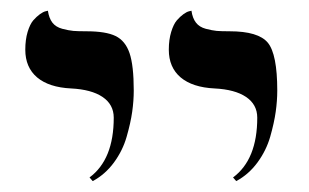

<svg xmlns="http://www.w3.org/2000/svg" viewBox="-20 -579 573 356"><path d="M418 -243.2 412.1 -250Q457 -283.2 457 -360.8Q457 -385.3 436 -399.4Q415.5 -413.1 377.9 -415Q336.9 -417 314.9 -435.5Q293 -454.1 293 -486.8Q293 -505.4 297.4 -519.8Q301.8 -534.2 307.9 -541.3Q314 -548.3 320.1 -552.7Q326.2 -557.1 330.6 -558.1L335 -559.1Q336.9 -545.4 343.3 -537.1Q349.6 -528.8 361.6 -525.6Q373.5 -522.5 381.8 -521.7Q390.1 -521 405.8 -521Q459 -521 476.6 -499.8Q494.1 -478.5 494.1 -411.1Q494.1 -392.1 491.2 -371.6Q488.3 -351.1 481 -325.4Q473.6 -299.8 457.3 -277.6Q440.9 -255.4 418 -243.2ZM151.9 -243.2 146 -250Q190.9 -283.2 190.9 -360.8Q190.9 -385.3 169.9 -399.4Q149.4 -413.1 111.8 -415Q70.8 -417 48.8 -435.5Q26.9 -454.1 26.9 -486.8Q26.9 -505.4 31.2 -519.8Q35.6 -534.2 41.7 -541.3Q47.9 -548.3 54 -552.7Q60.1 -557.1 64.5 -558.1L68.8 -559.1Q70.8 -545.4 77.1 -537.1Q83.5 -528.8 95.5 -525.6Q107.4 -522.5 116 -521.7Q124.5 -521 140.1 -521Q176.3 -521 194.3 -512.2Q212.4 -503.4 220.2 -480.5Q228 -457.5 228 -411.1Q228 -392.1 225.1 -371.6Q222.2 -351.1 214.8 -325.4Q207.5 -299.8 191.2 -277.6Q174.8 -255.4 151.9 -243.2Z"/></svg>

Font: Linux Libertine G
Style: Regular
Weight: 400
Designer: Philipp H. Poll
Foundry: Philipp H. Poll
Version: Version 4.7.5